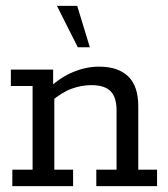

<svg xmlns="http://www.w3.org/2000/svg" viewBox="-20 -634 572 654"><path d="M22 0V-56H91V-341H17V-397H161V-339L148 -335Q186 -371 230 -389Q274 -407 317 -407Q382 -407 416.5 -374Q451 -341 451 -272V-56H515V0H308V-56H377V-258Q377 -303 356.5 -323.5Q336 -344 291 -344Q258 -344 224.5 -332Q191 -320 152 -287L165 -315V-56H229V0ZM245 -473 174 -614H243L286 -473Z"/></svg>

Font: Rokkitt
Style: Regular
Weight: 400
Designer: Vernon Adams
Foundry: Vernon Adams
Version: Version 3.103